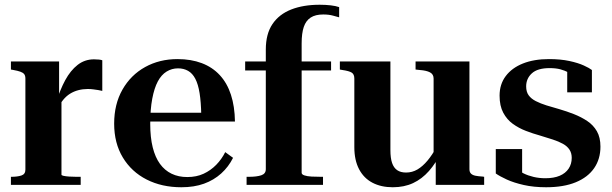

<svg xmlns="http://www.w3.org/2000/svg" viewBox="-20 -779 2580 809"><path d="M411 -525V-396Q404 -398 394 -399.5Q384 -401 373 -402.5Q362 -404 350 -404Q329 -404 310 -399Q291 -394 275 -384Q259 -374 246 -358Q233 -342 223 -320L217 -348Q233 -401 255 -441.5Q277 -482 307 -505.5Q337 -529 376 -529Q388 -529 397 -528Q406 -527 411 -525ZM26 0V-34H27Q53 -34 70 -39.5Q87 -45 87 -64V-448Q87 -460 82 -466.5Q77 -473 65.5 -477Q54 -481 37 -484L26 -486V-520H229V-363L239 -369V-43Q239 -40 248 -38Q257 -36 272 -35Q287 -34 302 -34H320V0Z M613 -257Q613 -200 623.5 -158Q634 -116 654 -88.5Q674 -61 703 -47Q732 -33 769 -33Q808 -33 838 -47Q868 -61 891 -84.5Q914 -108 929 -138L962 -114Q943 -76 912 -48Q881 -20 839.5 -5Q798 10 744 10Q662 10 598 -22.5Q534 -55 497.5 -115.5Q461 -176 461 -258Q461 -340 496 -401.5Q531 -463 591.5 -496.5Q652 -530 728 -530Q785 -530 830 -513Q875 -496 906 -462.5Q937 -429 953 -380Q969 -331 970 -267H546L545 -304H852L828 -295Q827 -349 821 -386.5Q815 -424 803 -447Q791 -470 772.5 -480.5Q754 -491 730 -491Q704 -491 682 -477.5Q660 -464 645 -436Q630 -408 621.5 -363Q613 -318 613 -257Z M1013 -520H1375V-482H1013ZM1409 -749V-706Q1401 -708 1383.5 -713Q1366 -718 1342 -718Q1309 -718 1289 -705Q1269 -692 1260 -665.5Q1251 -639 1251 -596V-51Q1251 -44 1262.5 -40Q1274 -36 1293 -35Q1312 -34 1334 -34H1341V0H1019V-34H1028Q1062 -34 1081 -40.5Q1100 -47 1100 -66V-570Q1100 -636 1128 -677.5Q1156 -719 1207 -739Q1258 -759 1327 -759Q1352 -759 1373.5 -756.5Q1395 -754 1409 -749Z M1625 -520V-147Q1625 -113 1632 -92.5Q1639 -72 1653.5 -62Q1668 -52 1691 -52Q1717 -52 1739 -65Q1761 -78 1781.5 -102.5Q1802 -127 1820 -161L1840 -139Q1817 -92 1787.5 -58.5Q1758 -25 1720.5 -7.5Q1683 10 1635 10Q1586 10 1549.5 -9Q1513 -28 1493 -66Q1473 -104 1473 -159V-448Q1473 -466 1462 -473Q1451 -480 1423 -484L1412 -486V-520ZM1958 -520V-66Q1958 -54 1964.5 -47.5Q1971 -41 1983.5 -38.5Q1996 -36 2014 -35L2020 -34V0H1816V-109L1807 -111V-448Q1807 -466 1792 -474Q1777 -482 1749 -484L1731 -486V-520Z M2389 -114Q2389 -134 2379.5 -148.5Q2370 -163 2352 -173Q2334 -183 2309.5 -191Q2285 -199 2255 -208Q2226 -216 2196 -227.5Q2166 -239 2141 -257Q2116 -275 2100.5 -304Q2085 -333 2085 -376Q2085 -424 2111 -458.5Q2137 -493 2183.5 -511.5Q2230 -530 2293 -530Q2342 -530 2379 -522Q2416 -514 2440 -503Q2464 -492 2474 -484V-390H2370V-496Q2377 -495 2383 -490Q2389 -485 2393.5 -478Q2398 -471 2399.5 -464.5Q2401 -458 2399 -454Q2389 -465 2374.5 -473.5Q2360 -482 2341 -487Q2322 -492 2296 -492Q2245 -492 2221 -470Q2197 -448 2197 -415Q2197 -392 2207.5 -377.5Q2218 -363 2237.5 -353Q2257 -343 2282.5 -335Q2308 -327 2337 -319Q2368 -310 2398.5 -298Q2429 -286 2454.5 -269Q2480 -252 2495 -226Q2510 -200 2510 -161Q2510 -109 2483.5 -70.5Q2457 -32 2406 -11Q2355 10 2281 10Q2229 10 2187 0.5Q2145 -9 2115.5 -22.5Q2086 -36 2069 -48V-151H2180V-29Q2171 -34 2165 -39.5Q2159 -45 2156.5 -50Q2154 -55 2153.5 -60.5Q2153 -66 2155 -73Q2167 -58 2186 -48.5Q2205 -39 2228.5 -33.5Q2252 -28 2278 -28Q2314 -28 2338.5 -38.5Q2363 -49 2376 -68.5Q2389 -88 2389 -114Z"/></svg>

Font: Roboto Serif 144pt SemiBold
Style: Regular
Weight: 600
Version: Version 1.008